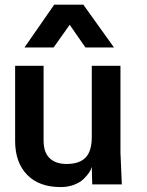

<svg xmlns="http://www.w3.org/2000/svg" viewBox="-20 -779 619 811"><path d="M236.3 11.2Q145 11.2 94.7 -40.5Q43.9 -92.8 43.9 -183.6V-501H164.1V-185.5Q164.1 -135.3 189.7 -110.8Q215.3 -86.4 261.2 -86.4Q315.4 -86.4 341.6 -113.5Q367.7 -140.6 367.7 -200.7V-501H488.8V-134.8L494.6 0H369.6L367.7 -74.2Q365.2 -63.5 356.7 -50.5Q348.1 -37.6 333 -22.9Q318.4 -8.3 292.7 1.5Q267.1 11.2 236.3 11.2ZM83.5 -578.6 209 -759.3H332L461.4 -578.6H340.8L274.4 -674.3L206.5 -578.6Z"/></svg>

Font: Ride
Style: Bold
Weight: 700
Version: Version 3.000